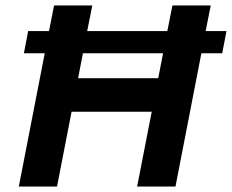

<svg xmlns="http://www.w3.org/2000/svg" viewBox="-20 -682 848 702"><path d="M83 -568.4H159.2L177.7 -662.1H317.4L298.8 -568.4H591.8L610.4 -662.1H750.5L731.9 -568.4H808.1L792.5 -487.3H716.3L621.6 0H481.4L534.7 -273.4H241.7L188.5 0H48.8L143.6 -487.3H67.4ZM283.2 -487.3 265.6 -396H558.6L576.2 -487.3Z"/></svg>

Font: PT Astra Sans
Style: Bold Italic
Weight: 700
Italic angle: -16°
Designer: A.Korolkova, I. Chaeva
Foundry: ParaType Ltd
Version: Version 1.002W